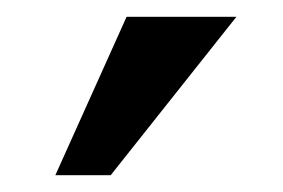

<svg xmlns="http://www.w3.org/2000/svg" viewBox="-20 -806 337 229"><path d="M112 -597H46L131 -786H262Z"/></svg>

Font: Repo Medium
Style: Regular
Weight: 500
Designer: Stefan Peev
Foundry: Context Ltd
Version: Version 1.502